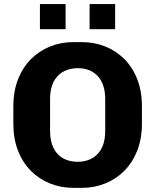

<svg xmlns="http://www.w3.org/2000/svg" viewBox="-20 -898 750 928"><path d="M335 10Q275 10 222.2 -11Q169.5 -32 129.5 -72Q89.5 -112 67 -169.8Q44.5 -227.5 44.5 -301V-383.5Q44.5 -457 67.2 -514.8Q90 -572.5 130 -612.5Q170 -652.5 222.5 -673.5Q275 -694.5 334.5 -694.5H375.5Q436 -694.5 488.5 -673.5Q541 -652.5 581 -612.5Q621 -572.5 643.5 -514.8Q666 -457 666 -383.5V-301Q666 -227.5 643.2 -169.8Q620.5 -112 580.5 -72Q540.5 -32 488 -11Q435.5 10 376 10ZM355 -116Q384 -116 408 -125Q432 -134 450.2 -152.2Q468.5 -170.5 478.5 -198.5Q488.5 -226.5 488.5 -265.5V-418.5Q488.5 -457.5 478.5 -485.8Q468.5 -514 450.2 -532.5Q432 -551 408 -559.8Q384 -568.5 355.5 -568.5Q327.5 -568.5 303 -559.5Q278.5 -550.5 260.2 -532.2Q242 -514 232 -486Q222 -458 222 -419V-266Q222 -227 232 -198.8Q242 -170.5 260.2 -152Q278.5 -133.5 302.8 -124.8Q327 -116 355 -116ZM173 -757V-878.5H297V-757ZM413 -757V-878.5H536.5V-757Z"/></svg>

Font: Chivo Medium
Style: Regular
Weight: 500
Designer: Hector Gatti
Foundry: Omnibus-Type
Version: Version 2.002